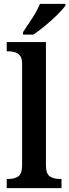

<svg xmlns="http://www.w3.org/2000/svg" viewBox="-20 -979 360 999"><path d="M15 0V-48H26Q56 -48 75.5 -61.5Q95 -75 95 -120V-648Q95 -676 84 -689.5Q73 -703 57 -707.5Q41 -712 26 -712H15V-760H219V-120Q219 -75 239 -61.5Q259 -48 289 -48H300V0ZM100 -812Q121 -843 147.5 -884Q174 -925 188 -959H320V-949Q308 -932 279.5 -903.5Q251 -875 216.5 -846.5Q182 -818 154 -799H100Z"/></svg>

Font: Noto Serif Georgian SemiCondensed SemiBold
Style: Regular
Weight: 600
Width: 4
Designer: Monotype Design Team, Akaki Razmadze
Foundry: Google LLC
Version: Version 2.003; ttfautohint (v1.8.4.7-5d5b)